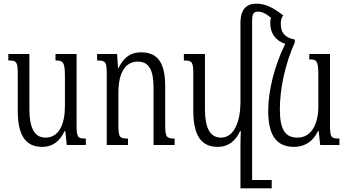

<svg xmlns="http://www.w3.org/2000/svg" viewBox="-20 -784 1885 1038"><path d="M208 10C268 10 305 -24 329 -75H333L341 0H444V-35C400 -35 394 -40 394 -111V-492H280V-457C319 -457 331 -451 331 -374V-210C331 -113 299 -40 226 -40C165 -40 139 -95 139 -193V-492H25V-457C69 -457 76 -451 76 -384V-185C76 -47 122 10 208 10Z M924 -35C881 -35 873 -42 873 -110V-318C873 -444 833 -501 743 -501C677 -501 645 -465 621 -416H618L613 -492H505V-457C551 -457 557 -450 557 -385V0H672V-35C628 -35 620 -40 620 -108V-281C620 -401 664 -451 725 -451C788 -451 810 -401 810 -310V0H924Z M1280 234H1449V189H1343V-670C1343 -708 1350 -721 1375 -721C1395 -721 1415 -713 1445 -688C1442 -679 1441 -670 1441 -661C1441 -600 1473 -563 1522 -547C1465 -432 1430 -295 1430 -185C1430 -47 1478 10 1570 10C1632 10 1675 -24 1699 -75H1703L1711 0H1815V-35C1770 -35 1764 -40 1764 -111V-492H1652V-463C1691 -463 1701 -457 1701 -380V-210C1701 -112 1663 -40 1588 -40C1521 -40 1493 -85 1493 -193C1493 -306 1522 -440 1574 -555V-570C1520 -581 1498 -606 1498 -656C1498 -673 1501 -687 1511 -701C1448 -750 1408 -764 1365 -764C1314 -764 1280 -735 1280 -660V-231C1280 -133 1248 -40 1175 -40C1114 -40 1088 -95 1088 -193V-492H974V-457C1018 -457 1025 -451 1025 -384V-185C1025 -47 1071 10 1157 10C1217 10 1254 -24 1278 -75H1282C1281 -53 1280 -25 1280 -3Z"/></svg>

Font: Noto Serif Armenian ExtraCondensed
Style: Regular
Weight: 400
Width: 2
Designer: Monotype Design Team
Foundry: Monotype Imaging Inc.
Version: Version 2.008